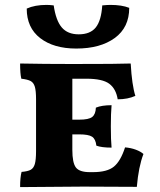

<svg xmlns="http://www.w3.org/2000/svg" viewBox="-20 -761 651 783"><path d="M565 -133Q545 -81 538 1L320 0L62 2Q62 -38 68 -60Q93 -62 105 -68.5Q117 -75 122 -92Q127 -109 127 -145V-356Q127 -391 122 -407.5Q117 -424 105 -430.5Q93 -437 67 -440Q62 -460 62 -502Q158 -500 275 -500Q470 -500 513 -502Q518 -414 532 -370Q501 -356 460 -356Q453 -399 425.5 -419.5Q398 -440 332 -440H275V-273H303Q342 -273 356 -284Q370 -295 371 -322Q395 -332 435 -332Q432 -298 432 -246Q432 -189 435 -159Q394 -159 373 -167Q370 -194 355.5 -203.5Q341 -213 303 -213H275V-150Q275 -97 289.5 -78Q304 -59 346 -59H359Q417 -59 444.5 -81.5Q472 -104 490 -160Q514 -158 534 -150.5Q554 -143 565 -133ZM89 -726Q122 -741 170 -741Q181 -741 199 -739Q208 -677 232 -649Q256 -621 301 -621Q348 -621 370.5 -649Q393 -677 397 -739Q419 -741 430 -741Q477 -741 507 -729Q507 -649 448 -606Q389 -563 291 -563Q199 -563 144 -605.5Q89 -648 89 -726Z"/></svg>

Font: Vollkorn SC
Style: Bold
Weight: 700
Designer: Friedrich Althausen
Foundry: Friedrich Althausen
Version: Version 4.015